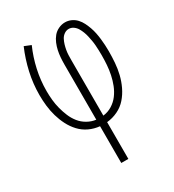

<svg xmlns="http://www.w3.org/2000/svg" viewBox="-178 -623 855 941"><g transform="rotate(-30 250.0 -152.5)"><path d="M230 215V7Q199 4 171 -9Q143 -22 122 -44.5Q101 -67 87 -94.5Q73 -122 64.5 -151.5Q56 -181 52.5 -211.5Q49 -242 49 -273Q49 -337 63 -399.5Q77 -462 102 -520L139 -505Q115 -451 102 -392Q89 -333 89 -273Q89 -248 91.5 -222.5Q94 -197 100.5 -172Q107 -147 117 -123Q127 -99 143 -79Q159 -59 182 -46Q205 -33 230 -30V-343Q230 -362 231.5 -381.5Q233 -401 237 -419.5Q241 -438 248.5 -456Q256 -474 268 -488.5Q280 -503 298 -511.5Q316 -520 335 -520Q353 -520 369.5 -512.5Q386 -505 398 -492Q410 -479 418 -463Q426 -447 432 -430Q438 -413 441.5 -395.5Q445 -378 447 -360.5Q449 -343 450 -325Q451 -307 451 -290Q451 -258 448.5 -225.5Q446 -193 438.5 -162Q431 -131 417 -101.5Q403 -72 382 -48Q361 -24 331.5 -10Q302 4 270 7V215ZM270 -30Q297 -33 320.5 -47.5Q344 -62 360 -83.5Q376 -105 386 -130.5Q396 -156 401.5 -182.5Q407 -209 409 -236Q411 -263 411 -291Q411 -305 410.5 -319Q410 -333 409 -347Q408 -361 405.5 -375Q403 -389 400 -402.5Q397 -416 392 -429Q387 -442 380 -454Q373 -466 361 -474.5Q349 -483 335 -483Q321 -483 309 -474.5Q297 -466 290.5 -453.5Q284 -441 280 -427.5Q276 -414 273.5 -400Q271 -386 270.5 -371.5Q270 -357 270 -343Z"/></g></svg>

Font: Iosevka Curly Slab Extralight
Style: Regular
Weight: 200
Monospace: yes
Designer: Belleve Invis
Foundry: Belleve Invis
Version: Version 22.1.2; ttfautohint (v1.8.4)